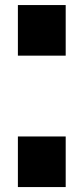

<svg xmlns="http://www.w3.org/2000/svg" viewBox="-20 -758 330 778"><path d="M52.5 0H246.2V-205H52.5ZM52.5 -532.5H246.2V-737.5H52.5Z"/></svg>

Font: Basalte Marquee
Style: Regular
Weight: 400
Designer: Ange Degheest & Benjamin Gomez & Eugénie Bidaut
Foundry: Velvetyne Type Foundry
Version: Version 1.000;FEAKit 1.0